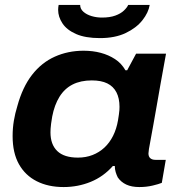

<svg xmlns="http://www.w3.org/2000/svg" viewBox="-20 -744 719 776"><path d="M237 12Q175 12 128.5 -11.5Q82 -35 56.5 -80.5Q31 -126 31 -194Q31 -226 36 -256Q41 -286 50 -315Q71 -392 109.5 -441.5Q148 -491 201.5 -515Q255 -539 318 -539Q355 -539 387 -530.5Q419 -522 445 -505Q471 -488 487 -460H494L530 -527H651L628 -400Q620 -352 612.5 -311.5Q605 -271 599.5 -238Q594 -205 589 -180.5Q584 -156 582 -142Q580 -128 580 -124Q580 -111 587.5 -104.5Q595 -98 608 -98H650L634 -5Q622 0 597 6Q572 12 543 12Q512 12 490.5 2Q469 -8 456 -27Q451 -37 447.5 -48.5Q444 -60 444 -73H436Q398 -30 346.5 -9Q295 12 237 12ZM295 -107Q327 -107 354 -117.5Q381 -128 402 -147.5Q423 -167 437 -195Q451 -223 457 -258Q459 -271 460.5 -281Q462 -291 462.5 -298.5Q463 -306 463 -312Q463 -347 450.5 -371Q438 -395 413.5 -407Q389 -419 351 -419Q306 -419 273.5 -402.5Q241 -386 220.5 -353Q200 -320 191 -273Q188 -256 186.5 -244Q185 -232 184.5 -224Q184 -216 184 -209Q184 -160 211.5 -133.5Q239 -107 295 -107ZM384 -590Q325 -590 287.5 -606.5Q250 -623 232.5 -649.5Q215 -676 215 -704Q215 -709 215.5 -714Q216 -719 217 -724H304Q304 -708 317 -696.5Q330 -685 350 -679Q370 -673 392 -673Q424 -673 446 -681Q468 -689 481 -701.5Q494 -714 498 -724H585Q580 -693 555.5 -662Q531 -631 488 -610.5Q445 -590 384 -590Z"/></svg>

Font: Archivo SemiExpanded
Style: Bold Italic
Weight: 700
Width: 6
Italic angle: -10°
Designer: Hector Gatti
Foundry: Omnibus-Type
Version: Version 2.001